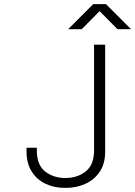

<svg xmlns="http://www.w3.org/2000/svg" viewBox="-20 -903 657 933"><path d="M295 10Q243 10 201 -10Q159 -30 134 -69.5Q109 -109 109 -166V-185H159V-172Q159 -101 199.5 -69.5Q240 -38 298 -38Q356 -38 396.5 -70Q437 -102 437 -172V-686H491V-166Q491 -108 465 -69Q439 -30 395.5 -10Q352 10 299 10ZM311 -761 433 -883H495L617 -761H551L453 -860H475L377 -761Z"/></svg>

Font: Chivo Mono Thin
Style: Regular
Weight: 250
Designer: Hector Gatti
Foundry: Omnibus-Type
Version: Version 1.008